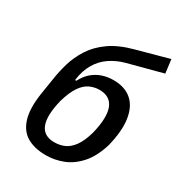

<svg xmlns="http://www.w3.org/2000/svg" viewBox="-175 -845 902 970"><g transform="rotate(30 276.0 -360.0)"><path d="M235 9Q168 9 124 -17Q80 -43 63 -100.5Q46 -158 60 -249L75 -343Q82 -391 96.5 -440Q111 -489 141 -536Q171 -583 223.5 -620Q276 -657 359 -679L542 -729L552 -650L352 -597Q304 -584 266 -558Q228 -532 204.5 -491.5Q181 -451 174 -397V-394H181Q199 -429 224 -450Q249 -471 279 -481Q309 -491 343 -491Q409 -491 449 -456.5Q489 -422 499 -355Q509 -288 485 -193Q462 -118 422.5 -73.5Q383 -29 334.5 -10Q286 9 235 9ZM239 -69Q270 -69 297 -80.5Q324 -92 346.5 -122.5Q369 -153 385 -209Q410 -311 389.5 -362Q369 -413 306 -413Q277 -413 250 -400.5Q223 -388 201 -356Q179 -324 162 -265Q138 -167 157.5 -118Q177 -69 239 -69Z"/></g></svg>

Font: Nunito Sans 7pt Condensed SemiBold
Style: Italic
Weight: 600
Width: 3
Italic angle: -9°
Designer: Vernon Adams
Foundry: Vernon Adams
Version: Version 3.101;gftools[0.9.27]